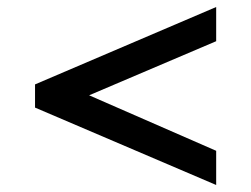

<svg xmlns="http://www.w3.org/2000/svg" viewBox="-20 -539 716 548"><path d="M597 -11 80 -231.9V-298.1L597 -519V-421.4L234.4 -267L597 -108.6Z"/></svg>

Font: Ancizar Serif Light
Style: Italic
Weight: 300
Italic angle: -4°
Designer: Cesar Puertas, Viviana Monsalve, Julian Moncada, Julian Prieto, Jose Castro, Felipe Aragon, Mariel Hernandez, Sara Alarc
Version: Version 8.100